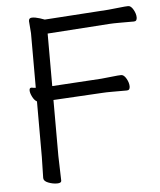

<svg xmlns="http://www.w3.org/2000/svg" viewBox="-52 -757 677 812"><g transform="rotate(-5 286.5 -351.5)"><path d="M101 -19 103 -108V-344Q92 -350 84 -366Q76 -382 76 -393Q76 -404 84 -404H86Q94 -402 103 -402V-634L99 -685Q99 -699 113 -699Q127 -699 146 -693Q165 -687 166 -686L437 -704Q460 -706 485.5 -709Q511 -712 522.5 -712Q534 -712 544 -694.5Q554 -677 554 -661Q554 -645 541 -645H479Q452 -645 438 -644L173 -626V-403L382 -416Q405 -418 430.5 -421Q456 -424 467.5 -424Q479 -424 489 -406.5Q499 -389 499 -373Q499 -357 486 -357H423Q397 -357 383 -356L173 -344V-107L176 -1Q176 9 157.5 9Q139 9 120 1.5Q101 -6 101 -19Z"/></g></svg>

Font: Moon Stars Kai T
Style: Regular
Weight: 400
Designer: GuiWonder
Version: Version 1.101